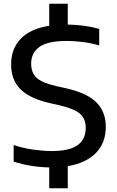

<svg xmlns="http://www.w3.org/2000/svg" viewBox="-20 -880 621 1020"><path d="M241.5 120V9.5Q194 8.5 145.2 0.8Q96.5 -7 52.5 -21.5V-109.5Q102.5 -93 156.5 -85.2Q210.5 -77.5 253.5 -77.5Q349.5 -77.5 392.5 -109Q435.5 -140.5 435.5 -200.5Q435.5 -251 403 -277.5Q370.5 -304 291 -322L244 -332.5Q139 -356 89 -405.8Q39 -455.5 39 -537.5Q39 -620 89.5 -673.5Q140 -727 241.5 -743V-860H340V-749.5Q431.5 -748 507 -726.5V-638.5Q467 -650.5 422.2 -656.5Q377.5 -662.5 334.5 -662.5Q234 -662.5 189.8 -630.8Q145.5 -599 145.5 -542.5Q145.5 -493.5 174.5 -466.8Q203.5 -440 277 -423L324 -412.5Q439.5 -387.5 490.8 -337.5Q542 -287.5 542 -206Q542 -121 489.5 -67.2Q437 -13.5 340 2.5V120Z"/></svg>

Font: Encode Sans Semi Expanded Medium
Style: Regular
Weight: 500
Width: 6
Designer: Multiple Designers
Foundry: Impallari Type
Version: Version 3.000; ttfautohint (v1.8.3) -l 8 -r 50 -G 200 -x 14 